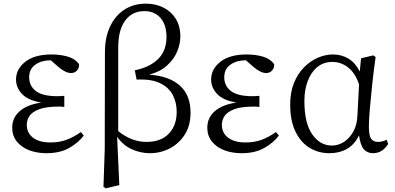

<svg xmlns="http://www.w3.org/2000/svg" viewBox="-20 -827 2170 1054"><path d="M424 -102 440 -83Q409 -42 358.5 -14Q308 14 236 14Q182 14 139.5 -2.5Q97 -19 72 -50.5Q47 -82 47 -126Q47 -181 88.5 -217Q130 -253 207 -264Q134 -276 101 -311Q68 -346 68 -390Q68 -448 119 -488Q170 -528 263 -528Q311 -528 351.5 -516.5Q392 -505 414 -475Q416 -456 403.5 -441Q391 -426 370 -426Q340 -426 300 -460L259 -496H257Q208 -496 174 -472Q140 -448 140 -403Q140 -356 176.5 -327.5Q213 -299 295 -299Q302 -299 313.5 -299.5Q325 -300 333 -301V-240Q324 -241 317 -241.5Q310 -242 305 -242Q234 -242 195.5 -227.5Q157 -213 142 -190.5Q127 -168 127 -142Q127 -97 161.5 -71Q196 -45 257 -45Q306 -45 345 -59.5Q384 -74 424 -102Z M629 -566V-107Q664 -79 702.5 -63.5Q741 -48 784 -48Q864 -48 907 -93.5Q950 -139 950 -213Q950 -264 928.5 -305.5Q907 -347 858.5 -370.5Q810 -394 730 -390L720 -441Q803 -458 848.5 -503.5Q894 -549 894 -624Q894 -690 861.5 -728Q829 -766 772 -766Q706 -766 667.5 -714.5Q629 -663 629 -566ZM555 -8 556 -540Q556 -622 584.5 -682Q613 -742 663.5 -774.5Q714 -807 781 -807Q833 -807 876 -786Q919 -765 944.5 -724.5Q970 -684 970 -626Q970 -586 952.5 -544Q935 -502 897 -467.5Q859 -433 799 -417Q908 -410 967 -357.5Q1026 -305 1026 -209Q1026 -137 994 -87.5Q962 -38 911.5 -12Q861 14 803 14Q752 14 704 -7.5Q656 -29 623 -76L635 189L560 207L548 198Z M1495 -102 1511 -83Q1480 -42 1429.5 -14Q1379 14 1307 14Q1253 14 1210.5 -2.5Q1168 -19 1143 -50.5Q1118 -82 1118 -126Q1118 -181 1159.5 -217Q1201 -253 1278 -264Q1205 -276 1172 -311Q1139 -346 1139 -390Q1139 -448 1190 -488Q1241 -528 1334 -528Q1382 -528 1422.5 -516.5Q1463 -505 1485 -475Q1487 -456 1474.5 -441Q1462 -426 1441 -426Q1411 -426 1371 -460L1330 -496H1328Q1279 -496 1245 -472Q1211 -448 1211 -403Q1211 -356 1247.5 -327.5Q1284 -299 1366 -299Q1373 -299 1384.5 -299.5Q1396 -300 1404 -301V-240Q1395 -241 1388 -241.5Q1381 -242 1376 -242Q1305 -242 1266.5 -227.5Q1228 -213 1213 -190.5Q1198 -168 1198 -142Q1198 -97 1232.5 -71Q1267 -45 1328 -45Q1377 -45 1416 -59.5Q1455 -74 1495 -102Z M1942 -191 1951 -363Q1932 -423 1893 -455Q1854 -487 1805 -487Q1756 -487 1721.5 -458.5Q1687 -430 1669 -381.5Q1651 -333 1651 -273Q1651 -151 1694 -89.5Q1737 -28 1802 -28Q1838 -28 1869 -48.5Q1900 -69 1920 -105.5Q1940 -142 1942 -191ZM2102 -60 2111 -37Q2098 -15 2077 -0.5Q2056 14 2027 14Q1996 14 1977 -8Q1958 -30 1951 -84Q1926 -33 1884.5 -9.5Q1843 14 1788 14Q1728 14 1679.5 -15.5Q1631 -45 1602 -104.5Q1573 -164 1573 -254Q1573 -320 1593.5 -371Q1614 -422 1648.5 -457Q1683 -492 1724.5 -510Q1766 -528 1808 -528Q1856 -528 1894 -504.5Q1932 -481 1955 -434L1962 -507L2029 -523L2042 -514Q2032 -444 2024 -370Q2016 -296 2010.5 -233Q2005 -170 2005 -132Q2005 -82 2017.5 -65Q2030 -48 2055 -48Q2080 -48 2102 -60Z"/></svg>

Font: Shippori Mincho TTF
Style: Regular
Weight: 400
Version: Version 2.100